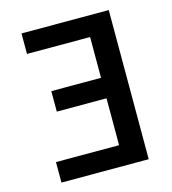

<svg xmlns="http://www.w3.org/2000/svg" viewBox="-109 -825 819 914"><g transform="rotate(-15 300.0 -367.5)"><path d="M81 0V-101H392V-332H147V-433H392V-634H81V-735H511V0Z"/></g></svg>

Font: Zed Sans Extended
Style: Bold
Weight: 700
Width: 7
Designer: Belleve Invis
Foundry: Belleve Invis
Version: Version 1.0.0; ttfautohint (v1.8.4)